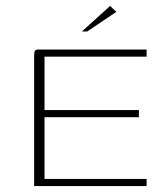

<svg xmlns="http://www.w3.org/2000/svg" viewBox="-20 -627 556 647"><path d="M95 0V-437Q95 -449 97 -454.5Q99 -460 109 -460H474V-436H130V-256H448V-232H130V-24H474V0ZM256 -521 351 -607 372 -587 274 -521Z"/></svg>

Font: Genos Thin ExtraLight
Style: Regular
Weight: 250
Version: Version 1.010